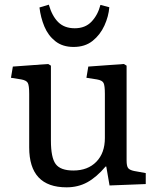

<svg xmlns="http://www.w3.org/2000/svg" viewBox="-20 -788 674 822"><path d="M265 14Q105 14 105 -157V-386Q105 -422 99 -433Q93 -444 71 -448L27 -455L35 -503L186 -514L198 -507V-186Q198 -113 218.5 -85.5Q239 -58 294 -58Q356 -58 392.5 -95.5Q429 -133 429 -197V-386Q429 -421 423.5 -432.5Q418 -444 395 -448L350 -455L358 -503L510 -514L522 -507V-101Q522 -77 528.5 -68.5Q535 -60 554 -56L604 -47V0L449 6L435 -75H432Q393 -29 353.5 -7.5Q314 14 265 14ZM295 -587Q248 -587 217 -611.5Q186 -636 170 -674.5Q154 -713 149 -756L189 -768Q203 -719 229.5 -693Q256 -667 300 -667Q345 -667 372 -695.5Q399 -724 410 -767L448 -757Q445 -718 427 -678.5Q409 -639 376.5 -613Q344 -587 295 -587Z"/></svg>

Font: Literata 12pt
Style: Regular
Weight: 400
Designer: Latin by Veronika Burian and Jose Scaglione. Greek by Irene Vlachou. Cyrillic by Vera Evstafieva.
Foundry: TypeTogether
Version: Version 3.002